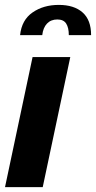

<svg xmlns="http://www.w3.org/2000/svg" viewBox="-20 -764 392 784"><path d="M0.5 0 113 -531H267L154.5 0ZM62 -620.5Q68.5 -682.5 113 -713.2Q157.5 -744 220 -744Q282.5 -744 317.2 -713.2Q352 -682.5 352 -620.5H261Q261 -651 250.2 -667.8Q239.5 -684.5 214 -684.5Q188 -684.5 172 -667.8Q156 -651 152.5 -620.5Z"/></svg>

Font: Epilogue
Style: Bold Italic
Weight: 700
Italic angle: -12°
Designer: Tyler Finck
Foundry: Etcetera Type Co
Version: Version 2.111; ttfautohint (v1.8.3)